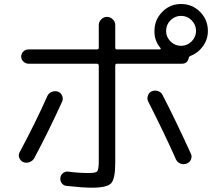

<svg xmlns="http://www.w3.org/2000/svg" viewBox="-20 -875 1040 933"><path d="M808.6 -673.8Q830.1 -652.3 859.9 -652.3Q889.6 -652.3 911.1 -673.8Q932.6 -695.3 932.6 -725.1Q932.6 -754.9 911.1 -776.4Q889.6 -797.9 859.9 -797.9Q830.1 -797.9 808.6 -776.4Q787.1 -754.9 787.1 -725.1Q787.1 -695.3 808.6 -673.8ZM990.2 -724.6Q990.2 -683.6 966.3 -650.4Q942.4 -617.2 904.3 -602.5Q898.4 -600.6 896.5 -590.8Q889.6 -564.5 862.3 -565.4H547.9Q540 -565.4 540 -555.7V-83Q540 -5.9 520 15.6Q500 37.1 426.8 37.1Q380.9 37.1 303.7 28.3Q289.1 27.3 280.3 15.6Q271.5 3.9 273.4 -10.7Q274.4 -24.4 286.1 -33.7Q297.9 -43 311.5 -41Q361.3 -34.2 412.1 -34.2Q445.3 -34.2 452.6 -42.5Q460 -50.8 460 -92.8V-555.7Q460 -564.5 451.2 -565.4H118.2Q104.5 -565.4 93.8 -575.7Q83 -585.9 83 -600.1Q83 -614.3 93.3 -624.5Q103.5 -634.8 118.2 -634.8H451.2Q460 -634.8 460 -643.6V-752.9Q460 -769.5 472.2 -781.2Q484.4 -793 500 -793Q515.6 -793 527.8 -781.2Q540 -769.5 540 -752.9V-643.6Q540 -634.8 547.9 -634.8H757.8Q759.8 -634.8 760.7 -637.2Q761.7 -639.6 759.8 -641.6Q729.5 -677.7 730.5 -724.6Q730.5 -778.3 768.1 -816.9Q805.7 -855.5 859.9 -855.5Q914.1 -855.5 952.1 -817.4Q990.2 -779.3 990.2 -724.6ZM91.8 -87.9Q78.1 -94.7 73.2 -109.4Q68.4 -124 76.2 -136.7Q153.3 -280.3 210 -408.2Q216.8 -422.9 231.9 -428.7Q247.1 -434.6 261.7 -429.7Q275.4 -424.8 281.7 -410.6Q288.1 -396.5 282.2 -381.8Q217.8 -240.2 146.5 -106.4Q138.7 -92.8 122.6 -86.9Q106.4 -81.1 91.8 -87.9ZM835 -100.6Q780.3 -223.6 700.2 -381.8Q693.4 -394.5 698.7 -410.2Q704.1 -425.8 717.8 -431.6Q732.4 -437.5 747.6 -432.6Q762.7 -427.7 769.5 -414.1Q829.1 -299.8 907.2 -128.9Q914.1 -115.2 908.2 -100.6Q902.3 -85.9 887.2 -80.1Q872.1 -74.2 856.9 -80.1Q841.8 -85.9 835 -100.6Z"/></svg>

Font: Rounded Mgen+ 1mn regular
Style: Regular
Weight: 400
Designer: [Source Han Sans]
Ryoko NISHIZUKA  (kana & ideographs); Paul D. Hunt (Latin, Greek & Cyrillic); Wenlong ZHANG  (bopomofo
Version: Version 1.059.20150602